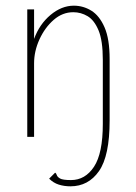

<svg xmlns="http://www.w3.org/2000/svg" viewBox="-20 -482 478 676"><path d="M228 174Q206 174 187 168Q168 162 153 147L174 126Q178 128 180 134.5Q182 141 191.5 146.5Q201 152 230 152Q280 152 311 105Q342 58 342 -46V-271Q342 -339 327 -375Q312 -411 288.5 -425Q265 -439 238 -439Q200 -439 169 -412Q138 -385 119 -343.5Q100 -302 100 -259V0H76V-449H100V-345Q119 -397 158 -429.5Q197 -462 240 -462Q273 -462 301.5 -444.5Q330 -427 348 -386Q366 -345 366 -274V-58Q366 67 328.5 120.5Q291 174 228 174Z"/></svg>

Font: Inconsolata SemiCondensed ExtraLight
Style: Regular
Weight: 200
Width: 4
Monospace: yes
Designer: Raph Levien, Cyreal, Brenton Simpson
Foundry: Raph Levien, Cyreal, Google
Version: Version 3.100; ttfautohint (v1.8.4.7-5d5b)